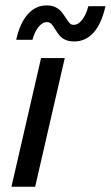

<svg xmlns="http://www.w3.org/2000/svg" viewBox="-20 -708 420 728"><path d="M23.4 0 135.7 -487.8H225.6L113.3 0ZM189 -597.2Q180.7 -611.3 174.3 -617.7Q168 -624 158.2 -624Q140.1 -624 125.2 -604.7Q110.4 -585.4 103 -557.1H41.5Q55.2 -620.1 85.2 -653.8Q115.2 -687.5 156.7 -687.5Q176.8 -687.5 190.4 -680.7Q204.1 -673.8 212.2 -664.3Q220.2 -654.8 229.5 -640.1Q238.3 -626.5 244.1 -620.1Q250 -613.8 259.3 -613.8Q276.9 -613.8 292 -633.5Q307.1 -653.3 314.9 -684.6H379.9Q364.7 -617.2 334.5 -584Q304.2 -550.8 261.2 -550.8Q240.7 -550.8 227.1 -557.4Q213.4 -564 205.6 -573.5Q197.8 -583 189 -597.2Z"/></svg>

Font: Acari Sans Medium
Style: Italic
Weight: 500
Italic angle: -13°
Designer: Alfredo Marco Pradil and Stefan Peev
Foundry: Hanken Design Co.
Version: Version 1.045